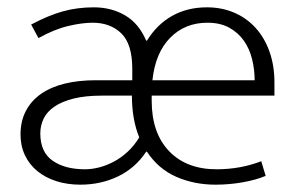

<svg xmlns="http://www.w3.org/2000/svg" viewBox="-20 -496 811 524"><path d="M729 -235H394V-221Q394 -133 441.5 -83.5Q489 -34 571 -34Q636 -34 693 -56L705 -16Q679 -5 642.5 1.5Q606 8 568 8Q510 8 461 -13.5Q412 -35 381 -82H379Q349 -37 302 -14.5Q255 8 199 8Q164 8 134 -1.5Q104 -11 82 -29Q60 -47 48 -72.5Q36 -98 36 -129Q36 -166 51 -194Q66 -222 93 -240.5Q120 -259 157.5 -268Q195 -277 241 -277H341V-308Q341 -376 311 -405Q281 -434 233 -434Q204 -434 166 -425Q128 -416 85 -392L65 -429Q112 -454 151.5 -465Q191 -476 236 -476Q284 -476 321.5 -454Q359 -432 379 -385H381Q408 -429 449.5 -452.5Q491 -476 545 -476Q585 -476 619 -461.5Q653 -447 677.5 -420Q702 -393 715.5 -355Q729 -317 729 -271ZM90 -132Q90 -81 123.5 -57.5Q157 -34 212 -34Q230 -34 250 -39Q270 -44 290 -54.5Q310 -65 328 -81.5Q346 -98 360 -121Q340 -170 340 -235H258Q213 -235 181 -227Q149 -219 128.5 -205Q108 -191 99 -172Q90 -153 90 -132ZM675 -277Q675 -306 668 -334.5Q661 -363 645.5 -385Q630 -407 605.5 -420.5Q581 -434 546 -434Q485 -434 444.5 -393Q404 -352 396 -277Z"/></svg>

Font: Ek Mukta ExtraLight
Style: Regular
Weight: 275
Designer: Girish Dalvi and Yashodeep Gholap
Foundry: Ek Type
Version: Version 2.538;PS 1.002;hotconv 16.6.51;makeotf.lib2.5.65220;